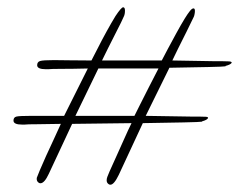

<svg xmlns="http://www.w3.org/2000/svg" viewBox="-20 -506 660 527"><path d="M283 1Q279 1 275.5 -3Q272 -7 273 -14Q273 -18 280.5 -35Q288 -52 299 -76Q310 -100 321 -125Q332 -150 341 -168L178 -166L114 -29Q102 -3 91 -3Q87 -3 83.5 -7Q80 -11 81 -18Q82 -21 89 -38Q96 -55 106.5 -78Q117 -101 128 -124.5Q139 -148 147 -166Q108 -165 81.5 -165Q55 -165 47 -164H41Q17 -164 17 -175Q17 -184 25 -186Q33 -188 65 -188H156Q160 -196 170.5 -217Q181 -238 194.5 -265Q208 -292 221 -318Q179 -317 149.5 -317Q120 -317 112 -316H106Q82 -316 82 -327Q82 -336 90 -338.5Q98 -341 128 -341Q145 -341 170 -340.5Q195 -340 231 -340Q237 -351 248 -373Q259 -395 272.5 -419.5Q286 -444 297 -462Q313 -486 318 -486Q323 -486 323 -477Q323 -467 320 -461Q314 -447 301 -422Q288 -397 276.5 -373.5Q265 -350 260 -340H424Q429 -350 440 -370.5Q451 -391 463.5 -414Q476 -437 487 -455Q495 -468 501 -475.5Q507 -483 511 -483Q515 -483 515 -476Q515 -472 514 -467Q513 -462 512 -460Q505 -445 492.5 -420Q480 -395 468.5 -372Q457 -349 453 -340L569 -338H590Q601 -338 608.5 -337.5Q616 -337 616 -334Q614 -329 599 -325V-324Q595 -323 551 -322Q507 -321 445 -320L380 -188L505 -186H526Q537 -186 544.5 -185.5Q552 -185 551 -182Q549 -177 535 -173L534 -172Q530 -171 483.5 -170Q437 -169 372 -168L306 -26Q293 1 283 1ZM187 -188H349Q353 -196 363.5 -217Q374 -238 388 -265.5Q402 -293 415 -318H250Z"/></svg>

Font: Waterfall
Style: Regular
Weight: 400
Designer: Robert E. Leuschke
Foundry: Robert E. Leuschke
Version: Version 1.010; ttfautohint (v1.8.3)